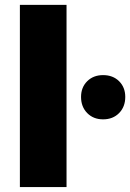

<svg xmlns="http://www.w3.org/2000/svg" viewBox="-20 -762 530 782"><path d="M61 0V-742.2H251V0ZM399.9 -275.9Q360.4 -275.9 335.2 -301.5Q310.1 -327.1 310.1 -367.2Q310.1 -406.2 335.2 -431.2Q360.4 -456.1 399.9 -456.1Q439.9 -456.1 465.1 -431.2Q490.2 -406.2 490.2 -367.2Q490.2 -327.1 465.1 -301.5Q439.9 -275.9 399.9 -275.9Z"/></svg>

Font: Montserrat ExtraBold
Style: Regular
Weight: 800
Designer: Julieta Ulanovsky
Foundry: Julieta Ulanovsky
Version: Version 9.000